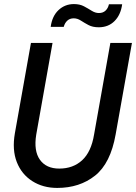

<svg xmlns="http://www.w3.org/2000/svg" viewBox="-20 -911 668 943"><path d="M261 12Q191 12 138.5 -21.5Q86 -55 62.5 -115Q39 -175 53 -256L132 -700H238L158 -250Q145 -170 176 -126.5Q207 -83 271 -83Q339 -83 383.5 -124Q428 -165 442 -250L522 -700H628L548 -251Q523 -109 447 -48.5Q371 12 261 12ZM465 -777Q435 -777 414.5 -788Q394 -799 377 -810Q360 -821 342 -821Q323 -821 310.5 -809.5Q298 -798 293 -779H229Q236 -832 267.5 -861.5Q299 -891 343 -891Q372 -891 392.5 -880Q413 -869 430.5 -858Q448 -847 466 -847Q486 -847 498.5 -859Q511 -871 515 -890H580Q573 -838 542.5 -807.5Q512 -777 465 -777Z"/></svg>

Font: DM Mono Medium
Style: Italic
Weight: 500
Italic angle: -10°
Designer: Colophon Foundry
Foundry: Colophon Foundry
Version: Version 1.000; ttfautohint (v1.8.2.53-6de2)